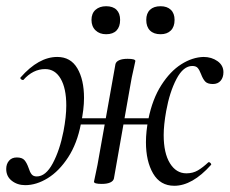

<svg xmlns="http://www.w3.org/2000/svg" viewBox="-32 -583 738 617"><path d="M-12 -40Q-12 -56 -3 -66.5Q6 -77 22 -77Q39 -77 46.5 -68.5Q54 -60 60 -43Q64 -30 69.5 -23Q75 -16 86 -16Q115 -16 137.5 -58Q160 -100 172 -161Q181 -208 181 -244Q181 -299 163 -330Q145 -361 113 -361Q74 -361 43 -326H41Q38 -326 35 -329Q32 -332 34 -334Q92 -400 152 -400Q195 -400 216.5 -363.5Q238 -327 238 -268Q238 -232 228 -185Q216 -122 187 -77.5Q158 -33 121.5 -10.5Q85 12 49 12Q24 12 6 -2Q-12 -16 -12 -40ZM270 1Q271 -5 276.5 -30Q282 -55 285 -74L339 -377Q341 -385 351 -389.5Q361 -394 378 -394Q403 -394 403 -387L398 -364Q391 -335 386 -304L334 -9Q332 -1 322 3.5Q312 8 295 8Q270 8 270 1ZM189 -203H489L485 -183H186ZM437 -126Q437 -161 445 -201Q458 -265 486.5 -309.5Q515 -354 550.5 -376.5Q586 -399 622 -400Q648 -400 667 -386.5Q686 -373 686 -351Q686 -334 677 -323.5Q668 -313 652 -313Q635 -313 627.5 -321Q620 -329 614 -345Q609 -358 603.5 -364.5Q598 -371 586 -371Q557 -371 535 -329Q513 -287 502 -226Q494 -181 494 -149Q494 -91 514 -58.5Q534 -26 567 -26Q588 -26 604 -35.5Q620 -45 637 -61L639 -62Q642 -62 645 -58.5Q648 -55 646 -53Q586 14 528 14Q483 14 460 -25.5Q437 -65 437 -126ZM262 -519Q262 -540 275 -551.5Q288 -563 309 -563Q331 -563 342.5 -551.5Q354 -540 354 -519Q354 -497 342.5 -485Q331 -473 309 -473Q288 -473 275 -485.5Q262 -498 262 -519ZM438 -519Q438 -540 450 -551.5Q462 -563 484 -563Q505 -563 517 -551.5Q529 -540 529 -519Q529 -497 517 -485Q505 -473 484 -473Q462 -473 450 -485Q438 -497 438 -519Z"/></svg>

Font: Cormorant Infant Medium
Style: Italic
Weight: 500
Italic angle: -10°
Designer: Christian Thalmann (Catharsis Fonts)
Foundry: Catharsis Fonts
Version: Version 4.000